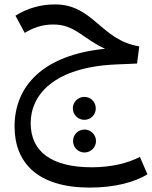

<svg xmlns="http://www.w3.org/2000/svg" viewBox="-20 -484 688 870"><path d="M387 366C501 366 591 341 648 306L614 227C560 255 485 274 396 274C215 274 119 204 119 74C119 -53 223 -180 507 -192L601 -196L611 -274C436 -302 404 -464 229 -464C163 -464 103 -446 50 -413L92 -335C127 -356 167 -373 222 -373C320 -373 355 -309 456 -263C174 -235 46 -93 46 89C46 255 152 366 387 366ZM311 155C311 184 334 207 363 207C391 207 415 184 415 155C415 126 391 103 363 103C334 103 311 126 311 155ZM310 7C310 36 334 59 362 59C391 59 414 36 414 7C414 -22 391 -45 362 -45C334 -45 310 -22 310 7Z"/></svg>

Font: FiraGO Unicode
Style: Regular
Weight: 400
Designer: bBox Type
Foundry: bBox Type GmbH
Version: Version 1.001;PS 001.001;hotconv 1.0.88;makeotf.lib2.5.64775